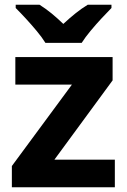

<svg xmlns="http://www.w3.org/2000/svg" viewBox="-20 -786 533 806"><path d="M462.1 0H29.8V-89.1L281.9 -430.8H44.4V-546.4H452.7V-448.6L208.3 -115.6H462.1ZM170.7 -606Q156.5 -629 134.2 -655.8Q111.9 -682.6 88.2 -708.3Q64.5 -734 45.9 -752.4V-766H146.1Q172.1 -749.6 196.2 -729.9Q220.2 -710.2 245.8 -685.6Q272.2 -710.2 297.2 -730.2Q322.1 -750.2 348.1 -766H447.9V-752.4Q430.1 -734.6 406.3 -708.9Q382.4 -683.2 359.9 -656.1Q337.4 -629 322.9 -606Z"/></svg>

Font: Noto Sans Khmer UI
Style: Regular
Weight: 400
Designer: Danh Hong and the Monotype Design Team
Foundry: Monotype Imaging Inc.
Version: Version 2.002